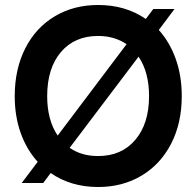

<svg xmlns="http://www.w3.org/2000/svg" viewBox="-20 -733 787 769"><path d="M183 -40 153 0H67L131 -85Q87 -133 63 -200Q39 -267 39 -348Q39 -456 81 -539Q123 -622 199 -667.5Q275 -713 373 -713Q483 -713 564 -657L594 -697H679L616 -613Q660 -564 684 -496.5Q708 -429 708 -348Q708 -240 665.5 -157.5Q623 -75 547 -29.5Q471 16 373 16Q264 16 183 -40ZM577 -348Q577 -444 535 -506L259 -141Q306 -108 373 -108Q467 -108 522 -173Q577 -238 577 -348ZM211 -190 487 -556Q438 -589 373 -589Q279 -589 224 -524.5Q169 -460 169 -348Q169 -252 211 -190Z"/></svg>

Font: Hanken Grotesk
Style: Bold
Weight: 700
Designer: Alfredo Marco Pradil
Foundry: Hanken Design Co.
Version: Version 3.014